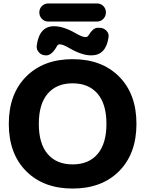

<svg xmlns="http://www.w3.org/2000/svg" viewBox="-20 -1083 842 1113"><path d="M542 -958H260Q238 -958 223 -973.5Q208 -989 208 -1011Q208 -1033 223 -1048Q238 -1063 260 -1063H542Q564 -1063 579 -1048Q594 -1033 594 -1011Q594 -989 579 -973.5Q564 -958 542 -958ZM246 -762Q222 -762 206 -779Q190 -796 193 -819Q208 -931 293 -931Q348 -931 419 -890Q457 -868 475 -868Q486 -868 491 -875Q520 -922 545 -922H556Q580 -922 596.5 -905.5Q613 -889 609 -866Q594 -762 509 -762Q455 -762 384 -803Q345 -826 327 -826Q316 -826 311 -817Q281 -762 248 -762ZM545.5 -540Q494 -600 401 -600Q308 -600 256.5 -540Q205 -480 205 -365Q205 -250 256.5 -190Q308 -130 401 -130Q494 -130 545.5 -190Q597 -250 597 -365Q597 -480 545.5 -540ZM670.5 -91Q570 10 401 10Q232 10 131.5 -91Q31 -192 31 -365Q31 -538 131.5 -639Q232 -740 401 -740Q570 -740 670.5 -639Q771 -538 771 -365Q771 -192 670.5 -91Z"/></svg>

Font: Rounded Mplus 1c ExtraBold
Style: Regular
Weight: 800
Version: Version 1.059.20150529